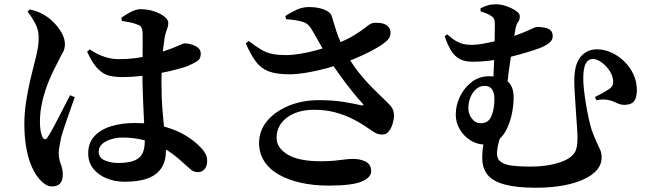

<svg xmlns="http://www.w3.org/2000/svg" viewBox="-20 -820 3040 899"><path d="M563 31Q519 31 480 15.5Q441 0 417 -30Q393 -60 393 -102Q393 -152 423 -183.5Q453 -215 502.5 -229.5Q552 -244 609 -244Q692 -244 752 -226.5Q812 -209 852.5 -183.5Q893 -158 916 -133Q933 -117 941.5 -101Q950 -85 950 -67Q950 -42 938 -28Q926 -14 905 -14Q888 -14 873.5 -26Q859 -38 834 -61Q790 -102 745 -127Q700 -152 653 -164Q606 -176 553 -176Q526 -176 500 -168Q474 -160 458 -145.5Q442 -131 442 -110Q442 -82 469.5 -69.5Q497 -57 533 -57Q584 -57 611 -69Q638 -81 648 -103.5Q658 -126 658 -161Q658 -180 656.5 -211Q655 -242 653 -280.5Q651 -319 649.5 -360.5Q648 -402 647 -441Q647 -479 647.5 -521.5Q648 -564 648 -599.5Q648 -635 648 -653Q648 -675 645 -684.5Q642 -694 637 -698Q632 -702 623 -705Q607 -712 588 -715.5Q569 -719 551 -722L548 -737Q567 -751 592.5 -764Q618 -777 638 -777Q672 -777 701.5 -767Q731 -757 749.5 -742.5Q768 -728 768 -713Q768 -701 765 -692.5Q762 -684 758.5 -673.5Q755 -663 751 -645Q748 -626 744 -593Q740 -560 738 -520Q736 -480 736 -439Q736 -363 741 -302Q746 -241 751.5 -194.5Q757 -148 757 -114Q757 -67 736.5 -34.5Q716 -2 673.5 14.5Q631 31 563 31ZM223 53Q205 53 188 40.5Q171 28 156 8Q137 -17 123 -53.5Q109 -90 101.5 -137Q94 -184 94 -241Q94 -288 101.5 -339Q109 -390 119.5 -436Q130 -482 138 -512Q148 -549 154.5 -580.5Q161 -612 161 -646Q161 -680 144.5 -711Q128 -742 109 -765L119 -776Q144 -770 161.5 -763Q179 -756 198 -743Q213 -734 233.5 -713Q254 -692 269 -665.5Q284 -639 284 -612Q284 -591 273 -572Q262 -553 245 -518Q227 -485 209 -441.5Q191 -398 179 -349Q167 -300 167 -250Q167 -227 170 -208.5Q173 -190 178 -180Q183 -169 190 -168Q197 -167 204 -179Q213 -192 226.5 -217Q240 -242 255 -271Q270 -300 284 -327.5Q298 -355 308 -374L330 -365Q323 -344 313.5 -318Q304 -292 295 -265.5Q286 -239 278.5 -216.5Q271 -194 267 -180Q261 -150 258 -132.5Q255 -115 255 -104Q255 -77 264.5 -52Q274 -27 274 -3Q274 53 223 53ZM553 -459Q520 -459 492 -465.5Q464 -472 438.5 -497.5Q413 -523 388 -578L400 -589Q437 -564 471 -553.5Q505 -543 535 -543Q579 -543 616 -548Q653 -553 684 -561Q715 -569 738 -577Q792 -595 815 -606Q838 -617 843 -617Q870 -617 895 -604.5Q920 -592 920 -569Q920 -545 905.5 -535Q891 -525 857 -510Q840 -504 807 -495Q774 -486 731.5 -478Q689 -470 643 -464.5Q597 -459 553 -459Z M1518 49Q1447 49 1387.5 35.5Q1328 22 1284.5 -3Q1241 -28 1217 -65.5Q1193 -103 1193 -150Q1193 -207 1229.5 -252Q1266 -297 1330 -324Q1394 -351 1474 -351Q1540 -351 1591 -342.5Q1642 -334 1671 -327Q1689 -324 1676 -337Q1654 -361 1627.5 -394Q1601 -427 1573.5 -465Q1546 -503 1522 -540Q1507 -564 1491 -592Q1475 -620 1460 -647Q1445 -674 1433 -692Q1420 -712 1391.5 -719.5Q1363 -727 1320 -730L1316 -745Q1340 -761 1368 -774Q1396 -787 1426 -787Q1469 -787 1498.5 -775Q1528 -763 1533 -745Q1545 -704 1554.5 -675Q1564 -646 1576 -620.5Q1588 -595 1603 -566Q1629 -519 1662 -478Q1695 -437 1729 -403.5Q1763 -370 1792 -342Q1810 -325 1817 -312Q1824 -299 1825 -281Q1825 -264 1819 -242.5Q1813 -221 1801 -205.5Q1789 -190 1770 -190Q1747 -190 1729.5 -202.5Q1712 -215 1687 -231Q1662 -248 1627.5 -265Q1593 -282 1549 -294Q1505 -306 1449 -306Q1397 -306 1357.5 -289Q1318 -272 1296.5 -242.5Q1275 -213 1275 -175Q1275 -128 1326.5 -96.5Q1378 -65 1483 -65Q1518 -65 1544.5 -67.5Q1571 -70 1592.5 -73Q1614 -76 1634 -76Q1667 -76 1692.5 -63Q1718 -50 1718 -18Q1718 11 1673.5 30Q1629 49 1518 49ZM1337 -472Q1273 -472 1236.5 -486.5Q1200 -501 1176.5 -533.5Q1153 -566 1131 -617L1145 -628Q1178 -602 1204 -587Q1230 -572 1257.5 -567Q1285 -562 1319 -562Q1349 -562 1388 -568.5Q1427 -575 1468 -586.5Q1509 -598 1543 -610Q1605 -634 1640 -656Q1675 -678 1694 -693.5Q1713 -709 1725 -712Q1743 -715 1765 -711.5Q1787 -708 1799 -694Q1810 -681 1808.5 -662.5Q1807 -644 1793 -631Q1777 -615 1745.5 -596.5Q1714 -578 1673.5 -559.5Q1633 -541 1591 -526Q1558 -514 1513.5 -501.5Q1469 -489 1423 -481Q1377 -473 1337 -472Z M2074 -659Q2099 -637 2117 -627Q2135 -617 2151.5 -613.5Q2168 -610 2190 -610Q2213 -610 2242.5 -615.5Q2272 -621 2301 -628Q2330 -635 2350 -640Q2377 -648 2402 -657Q2427 -666 2446 -674.5Q2465 -683 2477.5 -688.5Q2490 -694 2493 -694Q2511 -694 2528.5 -691Q2546 -688 2557 -679Q2568 -670 2568 -649Q2568 -635 2555 -622Q2542 -609 2508 -595Q2486 -587 2450.5 -576Q2415 -565 2372.5 -554.5Q2330 -544 2283.5 -537.5Q2237 -531 2192 -531Q2157 -531 2133 -543.5Q2109 -556 2092.5 -582.5Q2076 -609 2062 -651ZM2230 -767Q2230 -768 2230 -774Q2230 -780 2230 -781Q2248 -790 2264 -795Q2280 -800 2302 -800Q2326 -800 2351.5 -791Q2377 -782 2395.5 -769.5Q2414 -757 2414 -745Q2414 -727 2405.5 -716.5Q2397 -706 2393 -681Q2389 -662 2384 -630.5Q2379 -599 2373 -561.5Q2367 -524 2362 -484.5Q2357 -445 2353 -408L2289 -432Q2291 -469 2292.5 -508Q2294 -547 2295 -584.5Q2296 -622 2296.5 -653.5Q2297 -685 2297 -706Q2297 -722 2294 -730Q2291 -738 2280 -745Q2271 -752 2258 -757Q2245 -762 2230 -767ZM2385 -363Q2385 -331 2378 -293.5Q2371 -256 2355.5 -221.5Q2340 -187 2314.5 -165Q2289 -143 2252 -143Q2214 -143 2182.5 -163Q2151 -183 2132.5 -215Q2114 -247 2114 -283Q2114 -328 2134.5 -369.5Q2155 -411 2190 -437Q2225 -463 2270 -463Q2323 -463 2354 -441Q2385 -419 2385 -363ZM2295 -357Q2295 -385 2284 -401.5Q2273 -418 2249 -418Q2227 -418 2209.5 -403Q2192 -388 2182.5 -364Q2173 -340 2173 -313Q2173 -286 2189.5 -264.5Q2206 -243 2232 -243Q2267 -243 2281 -276.5Q2295 -310 2295 -357ZM2334 -211Q2322 -180 2314.5 -151Q2307 -122 2307 -101Q2307 -75 2326 -61.5Q2345 -48 2380 -44Q2415 -40 2461 -40Q2520 -40 2563.5 -49.5Q2607 -59 2633 -73Q2658 -86 2671 -106Q2684 -126 2684 -173Q2684 -194 2681.5 -227.5Q2679 -261 2676.5 -300.5Q2674 -340 2671.5 -377.5Q2669 -415 2669 -442Q2669 -519 2698.5 -554Q2728 -589 2775 -589Q2809 -589 2841.5 -574.5Q2874 -560 2901.5 -534Q2929 -508 2945.5 -473Q2962 -438 2962 -398Q2962 -381 2958 -365Q2954 -349 2942 -339.5Q2930 -330 2905 -329Q2889 -329 2877.5 -333.5Q2866 -338 2853.5 -344Q2841 -350 2822 -353Q2803 -356 2772 -351L2766 -366Q2785 -375 2805 -386.5Q2825 -398 2836 -406Q2845 -413 2848 -420Q2851 -427 2851 -437Q2851 -462 2835.5 -486.5Q2820 -511 2797.5 -527.5Q2775 -544 2756 -544Q2735 -544 2723 -523Q2711 -502 2711 -450Q2711 -430 2714.5 -398Q2718 -366 2724 -330.5Q2730 -295 2737 -263.5Q2744 -232 2750 -213Q2764 -174 2774.5 -152.5Q2785 -131 2791 -116.5Q2797 -102 2797 -81Q2797 -51 2776 -25.5Q2755 0 2714.5 19Q2674 38 2617 48.5Q2560 59 2488 59Q2399 59 2343.5 44Q2288 29 2263 -1.5Q2238 -32 2238 -80Q2238 -117 2244.5 -149Q2251 -181 2256 -211Z"/></svg>

Font: Noto Serif SC ExtraLight
Style: Bold
Weight: 700
Version: Version 2.002-H1;hotconv 1.1.0;makeotfexe 2.6.0